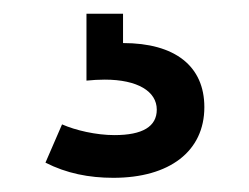

<svg xmlns="http://www.w3.org/2000/svg" viewBox="-20 -20 353 272"><path d="M269.5 131.8C269.5 73.7 228 41 154.3 41V-0.5H102.5V94.2C111.3 93.3 120.1 92.8 128.4 92.8C174.8 92.8 202.1 109.4 202.1 135.3C202.1 159.2 182.1 171.4 142.1 171.4C116.2 171.4 86.9 164.6 67.9 156.2L44.4 210.4C74.2 225.6 106 231.9 140.6 231.9C220.2 231.9 269.5 194.3 269.5 131.8Z"/></svg>

Font: Estedad SemiBold
Style: Regular
Weight: 600
Designer: Amin Abedi
Version: Version 7.3